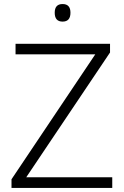

<svg xmlns="http://www.w3.org/2000/svg" viewBox="-20 -931 615 951"><path d="M536 0H37V-43L452 -662H57V-714H525V-671L110 -53H536ZM290 -911Q329 -911 329 -868Q329 -824 290 -824Q251 -824 251 -868Q251 -911 290 -911Z"/></svg>

Font: Noto Sans Cherokee Light
Style: Regular
Weight: 300
Designer: Monotype Design Team
Foundry: Monotype Imaging Inc.
Version: Version 2.001; ttfautohint (v1.8.4.7-5d5b)